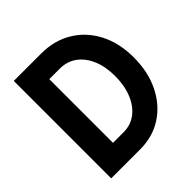

<svg xmlns="http://www.w3.org/2000/svg" viewBox="-192 -862 1003 1003"><g transform="rotate(-45 309.5 -360.0)"><path d="M61.8 0V-719.7H265Q361.5 -719.7 435.3 -675Q509.1 -630.4 550.6 -550.2Q592.2 -470.1 592.2 -363.5Q592.2 -256.8 551.9 -174.8Q511.7 -92.8 440.5 -46.4Q369.2 0 275.9 0ZM199.6 -124.5H277.6Q330.9 -124.5 370.6 -154.8Q410.3 -185.1 432.3 -239.1Q454.4 -293.2 454.4 -364Q454.4 -433.1 432.3 -485.1Q410.3 -537.2 370.6 -566.2Q330.9 -595.2 277.6 -595.2H199.6Z"/></g></svg>

Font: Reddit Sans Condensed
Style: Regular
Weight: 400
Designer: Stephen Hutchings
Foundry: Reddit
Version: Version 1.014